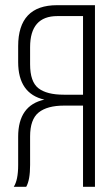

<svg xmlns="http://www.w3.org/2000/svg" viewBox="-20 -720 426 740"><path d="M227 -313Q162 -313 129 -286.5Q96 -260 96 -194V-84Q96 -26 81 0H33Q50 -26 50 -84V-193Q50 -314 151 -336Q50 -359 50 -481V-542Q50 -700 200 -700H346V0H300V-313ZM201 -658Q96 -658 96 -538V-472Q96 -405 128 -380Q160 -355 226 -355H300V-658Z"/></svg>

Font: Bebas Neue Book
Style: Regular
Weight: 300
Designer: Ryoichi Tsunekawa
Foundry: Ryoichi Tsunekawa
Version: Version 1.003;PS 001.003;hotconv 1.0.88;makeotf.lib2.5.64775